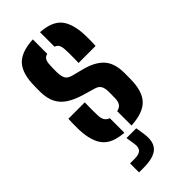

<svg xmlns="http://www.w3.org/2000/svg" viewBox="-251 -662 906 906"><g transform="rotate(-45 201.5 -209.0)"><path d="M32.7 -152Q32.2 -169.5 32.6 -192Q33 -214.6 33.7 -224.9H143.1Q142.5 -197.8 142.5 -175.6Q142.5 -153.3 143 -139.1Q143.9 -117 151.5 -105.1Q159.2 -93.3 173.9 -88.6V8.5Q100.2 3.6 68.1 -34.1Q36.1 -71.9 32.7 -152ZM221.9 8.5V-87.3Q240.8 -91.3 249.4 -103.5Q258 -115.7 258.2 -139.1Q258.4 -152.2 258.4 -157Q258.5 -161.8 258.6 -166.3Q258.6 -170.8 258.5 -183.1Q258.2 -204.8 250.7 -218.2Q243.1 -231.6 223.1 -237.4L159.4 -256.1Q117.6 -268.7 88.7 -287.5Q59.8 -306.3 44.9 -335.7Q30 -365 29.6 -409Q29.5 -418.8 29.6 -427.6Q29.7 -436.5 29.9 -445.5Q30.1 -527.2 63.9 -565.6Q97.7 -604 179.9 -608.5V-512.2Q164.7 -508.3 158.4 -497.1Q152.1 -485.9 151.5 -464.9Q151 -451.9 150.6 -444.7Q150.3 -437.4 150.5 -419.4Q150.7 -395.2 157.6 -379.2Q164.5 -363.2 189.4 -356.2L246.1 -341.6Q309.5 -325.8 341.6 -291.3Q373.8 -256.9 373.8 -189.5Q373.8 -180.1 373.7 -169.3Q373.6 -158.6 373.4 -148.8Q372.9 -69.9 337.9 -32.9Q302.9 4.1 221.9 8.5ZM253.9 -377Q254.5 -388.3 254.7 -405.7Q254.9 -423.1 254.7 -439.7Q254.5 -456.3 254 -464.9Q253.1 -485 247.3 -496.1Q241.5 -507.2 228 -511.4V-608.5Q302.2 -603.6 333.6 -566.4Q364.9 -529.2 368.4 -451.1Q368.8 -439.6 368.8 -425Q368.8 -410.5 368.4 -397.2Q368 -384 367.4 -377ZM90.6 189.8V129.9H121.6Q150.5 129.9 162.4 118Q174.4 106.2 170.4 79.1L163.2 33.4H228.4L235.5 79.1Q243.8 137.5 216.1 163.6Q188.4 189.8 121.6 189.8Z"/></g></svg>

Font: Big Shoulders Stencil Thin
Style: Regular
Weight: 100
Designer: Patric King
Foundry: XO Type Co
Version: Version 2.001